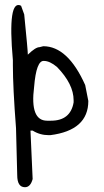

<svg xmlns="http://www.w3.org/2000/svg" viewBox="-20 -743 422 778"><path d="M155.3 -555.7Q254.9 -555.7 325.2 -398.4L337.9 -334Q337.9 -214.8 183.6 -195.3H177.7Q141.6 -195.3 112.3 -213.9H103.5L112.3 -17.6Q103.5 15.6 81.1 15.6Q49.8 15.6 49.8 -33.2L44.9 -223.6Q32.2 -389.6 32.2 -478.5V-499Q9.8 -749 65.4 -719.7L78.1 -684.6Q92.8 -538.1 92.8 -521.5Q124 -551.8 139.6 -551.8ZM118.2 -390.6Q100.6 -253.9 170.9 -253.9H186.5Q265.6 -253.9 278.3 -328.1V-336.9Q278.3 -402.3 210.9 -471.7Q181.6 -496.1 158.2 -496.1Q127 -499 118.2 -390.6Z"/></svg>

Font: Sue Ellen Francisco 
Style: Regular
Weight: 400
Designer: Kimberly Geswein
Foundry: Kimberly Geswein
Version: Version 1.002 2007